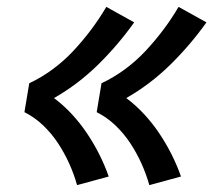

<svg xmlns="http://www.w3.org/2000/svg" viewBox="-20 -624 640 558"><path d="M414 -86Q405 -118 391 -149Q377 -180 358.5 -208Q340 -236 315.5 -259.5Q291 -283 261 -298L275 -382Q311 -399 343.5 -423Q376 -447 403.5 -476.5Q431 -506 455 -538Q479 -570 499 -604L580 -559Q533 -493 475 -436Q417 -379 347 -339Q375 -318 399 -292Q423 -266 442.5 -237Q462 -208 478 -176.5Q494 -145 506 -111ZM204 -86Q195 -118 181 -149Q167 -180 148.5 -208Q130 -236 105.5 -259.5Q81 -283 51 -298L65 -382Q101 -399 133.5 -423Q166 -447 193.5 -476.5Q221 -506 245 -538Q269 -570 289 -604L370 -559Q323 -493 265 -436Q207 -379 137 -339Q165 -318 189 -292Q213 -266 232.5 -237Q252 -208 268 -176.5Q284 -145 296 -111Z"/></svg>

Font: Iosevka Etoile SmBdObl
Style: Regular
Weight: 600
Italic angle: -9°
Designer: Belleve Invis
Foundry: Belleve Invis
Version: Version 15.5.2; ttfautohint (v1.8.4)